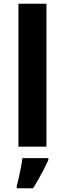

<svg xmlns="http://www.w3.org/2000/svg" viewBox="-20 -780 345 1021"><path d="M227 0H78V-760H227ZM237 71Q227 93 214.5 117.5Q202 142 187.5 168Q173 194 156 221H69V208Q75 188 80.5 162Q86 136 91.5 109Q97 82 99 61H237Z"/></svg>

Font: Noto Sans Armenian
Style: Bold
Weight: 700
Version: Version 2.007